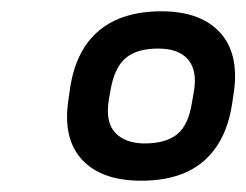

<svg xmlns="http://www.w3.org/2000/svg" viewBox="-20 -714 436 340"><path d="M230 -394Q160 -394 125.5 -431Q91 -468 101 -536L104 -557Q114 -625 155 -659.5Q196 -694 266 -694Q335 -694 369.5 -656.5Q404 -619 394 -550L391 -530Q381 -464 341 -429Q301 -394 230 -394ZM236 -460Q274 -460 294 -476.5Q314 -493 320 -533L323 -550Q330 -588 313.5 -608Q297 -628 260 -628Q223 -628 203 -611.5Q183 -595 176 -556L173 -539Q166 -498 184 -479Q202 -460 236 -460Z"/></svg>

Font: Sofia Sans SemiBold
Style: Italic
Weight: 600
Italic angle: -9°
Designer: Botio Nikoltchev, Ani Petrova
Foundry: lettersoup
Version: Version 4.100-B